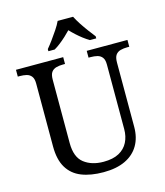

<svg xmlns="http://www.w3.org/2000/svg" viewBox="-134 -1032 985 1143"><g transform="rotate(-15 358.5 -460.5)"><path d="M362 10Q283 10 226.5 -12.5Q170 -35 140 -85Q110 -135 110 -216V-604Q110 -634 98.5 -648.5Q87 -663 68.5 -667.5Q50 -672 28 -672H15V-714H306V-672H293Q271 -672 252 -667Q233 -662 222 -647Q211 -632 211 -600V-210Q211 -123 258 -86.5Q305 -50 378 -50Q436 -50 473 -70Q510 -90 528 -125.5Q546 -161 546 -206V-604Q546 -634 534.5 -648.5Q523 -663 504.5 -667.5Q486 -672 464 -672H451V-714H702V-672H689Q667 -672 648 -667Q629 -662 618 -647Q607 -632 607 -600V-204Q607 -138 579 -90Q551 -42 496.5 -16Q442 10 362 10ZM230 -784Q246 -803 265 -829Q284 -855 302 -882Q320 -909 330 -931H425Q436 -909 453.5 -882Q471 -855 490.5 -829Q510 -803 525 -784V-771H486Q467 -782 447.5 -797Q428 -812 410 -828.5Q392 -845 377 -861Q362 -845 344 -828.5Q326 -812 307 -797Q288 -782 269 -771H230Z"/></g></svg>

Font: Noto Serif Gujarati
Style: Regular
Weight: 400
Designer: Universal Thirst, Indian Type Foundry and the Monotype Design Team
Foundry: Monotype Imaging Inc.
Version: Version 2.102